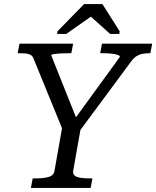

<svg xmlns="http://www.w3.org/2000/svg" viewBox="-20 -925 769 945"><path d="M132 0 141 -47H157Q194 -47 219 -54Q244 -61 248 -83L289 -315L295 -270L145 -637Q140 -650 129.5 -655.5Q119 -661 104.5 -662Q90 -663 73 -663H67L76 -710H340L331 -663H316Q298 -663 278.5 -662Q259 -661 246 -659Q233 -657 232 -653L365 -320L336 -323L570 -645Q571 -651 559 -655Q547 -659 528 -661Q509 -663 490 -663H473L482 -710H729L720 -663H715Q699 -663 683.5 -660.5Q668 -658 653.5 -649.5Q639 -641 625 -622L363 -268L381 -315L340 -83Q338 -69 347.5 -61Q357 -53 376 -50Q395 -47 419 -47H435L426 0ZM484 -905H394L263 -771L261 -758H306L433 -847H423L522 -758H567L569 -771Z"/></svg>

Font: Roboto Serif 20pt
Style: Italic
Weight: 400
Italic angle: -10°
Designer: Greg Gazdowicz
Foundry: Commercial Type
Version: Version 1.008